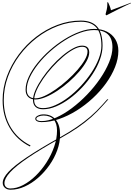

<svg xmlns="http://www.w3.org/2000/svg" viewBox="-20 -1042 1171 1687"><path d="M73 625Q42 625 23 608Q4 591 4 565Q4 522 54.5 468Q105 414 215.5 340Q326 266 506 165Q590 118 655 73.5Q720 29 774.5 -18Q829 -65 879 -121L922 -169H932L889 -121Q836 -61 782.5 -13.5Q729 34 663.5 79Q598 124 508 174Q336 270 228 343Q120 416 69.5 471Q19 526 19 567Q19 589 33 601.5Q47 614 71 614Q126 614 184 583.5Q242 553 295 501Q348 449 390 383Q432 317 456.5 245.5Q481 174 481 105Q481 41 450.5 7Q420 -27 363 -27Q338 -27 318.5 -18.5Q299 -10 299 1Q299 11 311.5 16.5Q324 22 345 22Q404 22 472.5 -8.5Q541 -39 611 -91.5Q681 -144 745 -210.5Q809 -277 859 -350Q909 -423 938.5 -494.5Q968 -566 968 -627Q968 -778 808 -778Q750 -778 683.5 -754Q617 -730 550.5 -688Q484 -646 424 -593Q364 -540 317 -481Q270 -422 242.5 -364Q215 -306 215 -254Q215 -217 234.5 -197.5Q254 -178 291 -178Q326 -178 372.5 -199.5Q419 -221 470.5 -257Q522 -293 571.5 -337.5Q621 -382 661 -428Q701 -474 725 -516Q749 -558 749 -589Q749 -631 701 -631Q668 -631 624 -607Q580 -583 533 -542.5Q486 -502 441 -452.5Q396 -403 359.5 -350Q323 -297 301.5 -248.5Q280 -200 280 -163Q280 -92 358 -92Q408 -92 465.5 -117.5Q523 -143 580.5 -186.5Q638 -230 690 -286Q742 -342 783 -403.5Q824 -465 847.5 -526Q871 -587 871 -640Q871 -748 827 -799.5Q783 -851 690 -851Q587 -851 488 -813.5Q389 -776 303 -709.5Q217 -643 152 -556Q87 -469 50 -368Q13 -267 13 -162Q13 -26 74 76.5Q135 179 248 236L243 245Q128 187 65.5 81Q3 -25 3 -162Q3 -269 40.5 -371Q78 -473 144 -562Q210 -651 297 -718Q384 -785 484.5 -823Q585 -861 690 -861Q787 -861 834 -807Q881 -753 881 -640Q881 -582 858 -518.5Q835 -455 794.5 -392.5Q754 -330 701.5 -274Q649 -218 590.5 -175Q532 -132 472.5 -107Q413 -82 358 -82Q315 -82 292.5 -103Q270 -124 270 -163Q270 -202 292 -251.5Q314 -301 351 -355Q388 -409 433.5 -460Q479 -511 527.5 -551.5Q576 -592 621 -616.5Q666 -641 701 -641Q764 -641 764 -581Q764 -547 740 -503.5Q716 -460 676 -413.5Q636 -367 586 -323Q536 -279 483 -244Q430 -209 380 -188.5Q330 -168 291 -168Q250 -168 227.5 -190.5Q205 -213 205 -254Q205 -307 232.5 -366.5Q260 -426 308 -486Q356 -546 417 -600Q478 -654 546 -696.5Q614 -739 681.5 -763.5Q749 -788 808 -788Q872 -788 919.5 -764Q967 -740 993.5 -696.5Q1020 -653 1020 -595Q1020 -526 991 -453Q962 -380 911.5 -310Q861 -240 794.5 -178.5Q728 -117 652.5 -70Q577 -23 498.5 4Q420 31 345 31Q320 31 305 22.5Q290 14 290 1Q290 -14 312 -25.5Q334 -37 363 -37Q431 -37 469.5 9.5Q508 56 508 140Q508 209 483 278Q458 347 414 409.5Q370 472 314.5 520.5Q259 569 197 597Q135 625 73 625ZM1130 -1018 1131 -1014Q1116 -1008 1084.5 -992.5Q1053 -977 1017.5 -959.5Q982 -942 954 -927.5Q926 -913 917 -908Q908 -908 908 -919Q913 -936 918 -958.5Q923 -981 923 -1002Q923 -1007 923 -1011.5Q923 -1016 922 -1020Q922 -1022 926 -1022Q928 -1022 931 -1019Q939 -1002 945 -986.5Q951 -971 955 -952Z"/></svg>

Font: Ballet
Style: Regular
Weight: 400
Designer: Maximiliano R. Sproviero
Foundry: Omnibus-Type
Version: Version 1.100